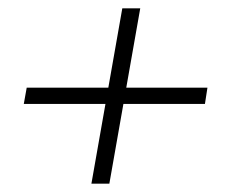

<svg xmlns="http://www.w3.org/2000/svg" viewBox="-20 -520 540 460"><path d="M199 -80 273 -500H316L242 -80ZM37 -271 44 -310H477L471 -271Z"/></svg>

Font: DM Sans 17pt ExtraLight
Style: Italic
Weight: 250
Italic angle: -10°
Version: Version 4.004;gftools[0.9.30]